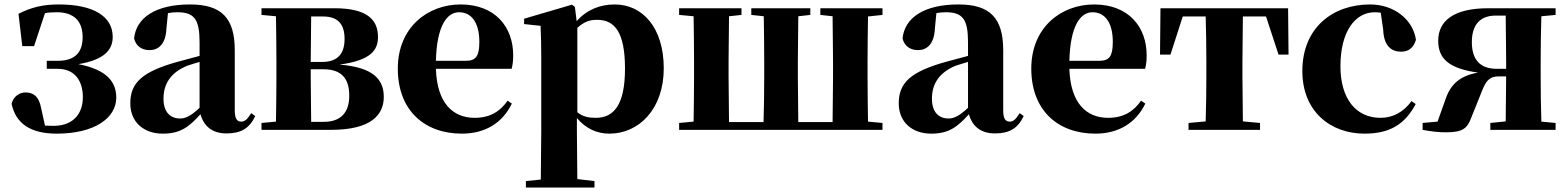

<svg xmlns="http://www.w3.org/2000/svg" viewBox="-20 -583 7038 862"><path d="M235 17C401 17 502 -51 502 -145C502 -214 461 -270 332 -295C445 -314 487 -357 486 -419C485 -510 399 -563 244 -563C174 -563 122 -551 63 -521L80 -376H133L182 -524C198 -527 215 -528 235 -528C309 -528 350 -491 351 -419C352 -348 317 -310 239 -310H190V-274H239C321 -274 352 -213 352 -147C352 -68 304 -18 221 -18L182 -19L165 -96C155 -153 127 -168 94 -168C69 -168 40 -151 32 -117C51 -28 117 17 235 17Z M997 16C1062 16 1100 -7 1126 -62L1108 -75C1089 -45 1078 -37 1063 -37C1044 -37 1034 -50 1034 -88V-357C1034 -502 975 -563 833 -563C678 -563 591 -503 582 -410C591 -376 616 -358 652 -358C690 -358 724 -384 727 -453L734 -524C749 -527 762 -528 776 -528C852 -528 876 -497 876 -393V-332L779 -306C616 -261 565 -210 565 -119C565 -35 625 17 711 17C791 17 829 -14 880 -70C895 -17 932 16 997 16ZM876 -99C835 -60 810 -51 789 -51C744 -51 714 -80 714 -140C714 -213 753 -259 818 -287C832 -292 853 -298 876 -305Z M1217 0H1466C1650 0 1703 -70 1703 -148C1703 -228 1654 -281 1504 -293C1648 -312 1677 -360 1677 -417C1677 -497 1625 -546 1481 -546H1154V-516L1219 -510C1220 -451 1221 -364 1221 -308V-238C1221 -182 1220 -95 1219 -37L1154 -31V0ZM1377 -509H1430C1498 -509 1527 -474 1527 -408C1527 -341 1495 -305 1427 -305H1375ZM1375 -272H1432C1513 -272 1548 -231 1548 -153C1548 -77 1509 -36 1434 -36H1377L1375 -238Z M2054 17C2158 17 2236 -31 2278 -118L2259 -131C2226 -84 2182 -54 2111 -54C2014 -54 1942 -119 1937 -274H2277C2282 -293 2284 -310 2284 -335C2284 -462 2203 -563 2048 -563C1901 -563 1766 -461 1766 -275C1766 -88 1885 17 2054 17ZM1937 -310C1941 -466 1986 -528 2041 -528C2095 -528 2132 -484 2132 -395C2132 -333 2118 -310 2072 -310Z M2716 17C2849 17 2960 -94 2960 -276C2960 -461 2863 -563 2740 -563C2674 -563 2615 -540 2569 -488L2561 -552L2548 -562L2333 -499V-475L2407 -467C2409 -419 2410 -385 2410 -320V7L2408 223L2341 230V259H2649V230L2572 221L2570 6V-53C2611 -5 2660 17 2716 17ZM2572 -458C2605 -488 2631 -494 2661 -494C2740 -494 2786 -438 2786 -275C2786 -108 2733 -54 2655 -54C2622 -54 2597 -59 2572 -79Z M3176 0H3942V-31L3877 -37C3876 -95 3875 -182 3875 -238V-308C3875 -364 3876 -451 3877 -509L3942 -516V-546H3663V-516L3718 -510L3720 -308V-238L3718 -35H3564L3562 -238V-308L3564 -510L3618 -516V-546H3353V-516L3409 -510C3410 -452 3411 -364 3411 -308V-238C3411 -181 3410 -93 3408 -35H3253L3251 -238V-308L3253 -510L3309 -516V-546H3029V-516L3094 -510C3095 -451 3096 -364 3096 -308V-238C3096 -182 3095 -95 3094 -37L3029 -31V0Z M4447 16C4512 16 4550 -7 4576 -62L4558 -75C4539 -45 4528 -37 4513 -37C4494 -37 4484 -50 4484 -88V-357C4484 -502 4425 -563 4283 -563C4128 -563 4041 -503 4032 -410C4041 -376 4066 -358 4102 -358C4140 -358 4174 -384 4177 -453L4184 -524C4199 -527 4212 -528 4226 -528C4302 -528 4326 -497 4326 -393V-332L4229 -306C4066 -261 4015 -210 4015 -119C4015 -35 4075 17 4161 17C4241 17 4279 -14 4330 -70C4345 -17 4382 16 4447 16ZM4326 -99C4285 -60 4260 -51 4239 -51C4194 -51 4164 -80 4164 -140C4164 -213 4203 -259 4268 -287C4282 -292 4303 -298 4326 -305Z M4898 17C5002 17 5080 -31 5122 -118L5103 -131C5070 -84 5026 -54 4955 -54C4858 -54 4786 -119 4781 -274H5121C5126 -293 5128 -310 5128 -335C5128 -462 5047 -563 4892 -563C4745 -563 4610 -461 4610 -275C4610 -88 4729 17 4898 17ZM4781 -310C4785 -466 4830 -528 4885 -528C4939 -528 4976 -484 4976 -395C4976 -333 4962 -310 4916 -310Z M5392 0H5637V-31L5560 -38L5558 -238V-308L5560 -509H5664L5720 -338H5765L5763 -546H5190L5188 -338H5235L5290 -509H5393C5395 -451 5396 -364 5396 -308V-238C5396 -182 5395 -96 5393 -38L5316 -31V0Z M6106 17C6219 17 6287 -24 6336 -116L6317 -129C6283 -82 6236 -54 6178 -54C6068 -54 5998 -139 5998 -286C5998 -440 6063 -528 6152 -528C6161 -528 6170 -527 6179 -526L6190 -449C6193 -375 6228 -351 6270 -351C6304 -351 6326 -368 6337 -404C6325 -493 6241 -563 6131 -563C5965 -563 5827 -460 5827 -264C5827 -82 5954 17 6106 17Z M6671 0H6964V-31L6900 -37C6898 -95 6897 -182 6897 -238V-308C6897 -364 6898 -451 6900 -510L6964 -516V-546H6662C6503 -546 6437 -487 6437 -400C6437 -317 6488 -275 6616 -257C6533 -243 6492 -203 6470 -138L6434 -37L6367 -31V0C6408 8 6441 11 6473 11C6547 11 6568 -7 6585 -54L6626 -156C6646 -207 6658 -240 6708 -240H6742L6740 -38L6671 -31ZM6742 -274H6700C6624 -274 6588 -316 6588 -394C6588 -477 6630 -513 6695 -513H6740L6742 -308Z"/></svg>

Font: GenKiMin2 TW H
Style: Regular
Weight: 900
Version: Version 2.100;PS 2.1;hotconv 16.6.51;makeotf.lib2.5.65220 DE